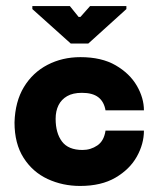

<svg xmlns="http://www.w3.org/2000/svg" viewBox="-20 -605 526 635"><path d="M245 10Q187 10 137.5 -13Q88 -36 58 -83Q28 -130 28 -200Q30 -269 59 -317Q88 -365 137 -390.5Q186 -416 246 -416Q316 -416 362.5 -389Q409 -362 432.5 -321.5Q456 -281 456 -240H329Q324 -269 305 -283.5Q286 -298 251 -298Q221 -298 202 -287Q183 -276 173.5 -257Q164 -238 164 -212Q164 -165 185 -137Q206 -109 253 -109Q280 -109 302 -124Q324 -139 329 -173H456Q456 -129 432.5 -87Q409 -45 362 -17.5Q315 10 245 10ZM214 -461 87 -575V-585H211L240 -549H246L278 -585H398V-575L272 -461Z"/></svg>

Font: Darker Grotesque Black
Style: Regular
Weight: 900
Designer: Gabriel Lam
Foundry: TypeRant
Version: Version 1.000;gftools[0.9.28]